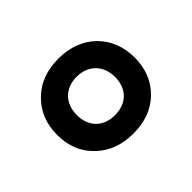

<svg xmlns="http://www.w3.org/2000/svg" viewBox="-81 -856 590 590"><g transform="rotate(-45 214.0 -561.0)"><path d="M213.9 -397.9C264.2 -397.9 304.7 -413.1 335.4 -443.4C366.2 -473.6 381.8 -512.7 381.8 -561C381.8 -656.2 314.5 -724.1 213.9 -724.1C163.6 -724.1 122.6 -709 91.8 -678.2C60.5 -647.5 44.9 -608.4 44.9 -561C44.9 -512.7 60.5 -473.6 92.3 -443.4C123.5 -413.1 164.1 -397.9 213.9 -397.9ZM213.9 -478C163.1 -478 130.9 -510.3 130.9 -561C130.9 -611.8 163.1 -645 213.9 -645C263.2 -645 296.9 -611.8 296.9 -561C296.9 -510.3 264.6 -478 213.9 -478Z"/></g></svg>

Font: Noto Reveo Sans
Style: Regular
Weight: 600
Designer: Monotype Design Team
Foundry: Monotype Imaging Inc.
Version: Version 2.007